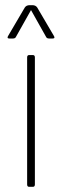

<svg xmlns="http://www.w3.org/2000/svg" viewBox="-20 -723 240 743"><path d="M184 -574H170Q162 -574 159 -579L100 -684L41 -579Q38 -574 30 -574H16Q5 -574 12 -585L76 -694Q82 -703 95 -703H105Q118 -703 124 -694L188 -585Q195 -574 184 -574ZM85 -9V-501Q85 -510 93 -510H107Q115 -510 115 -501V-9Q115 0 107 0H93Q85 0 85 -9Z"/></svg>

Font: Rajdhani Light
Style: Regular
Weight: 300
Designer: Satya Rajpurohit, Jyotish Sonowal
Foundry: Indian Type Foundry
Version: Version 1.201;PS 1.0;hotconv 1.0.78;makeotf.lib2.5.61930; tt